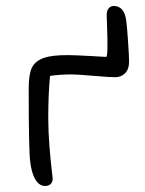

<svg xmlns="http://www.w3.org/2000/svg" viewBox="-20 -617 482 637"><path d="M129.9 0Q110.4 0 97.4 -21.2Q84.5 -42.5 80.1 -82Q75.2 -118.7 75.2 -321.8Q75.2 -370.6 85.7 -392.3Q96.2 -414.1 125 -424.8Q151.4 -434.1 203.1 -434.1Q229 -434.1 279.8 -431.2Q330.6 -428.2 332 -428.2Q335.9 -428.2 336.4 -456.1Q336.9 -483.9 335.4 -523.9Q334 -564 334 -566.9Q334 -581.1 340.3 -589.1Q346.7 -597.2 356.9 -597.2Q392.6 -597.2 398.9 -547.9Q401.4 -529.8 404.8 -480Q408.2 -430.2 408.2 -413.1Q408.2 -387.2 395 -374Q381.8 -360.8 361.8 -360.8Q344.2 -360.8 289.3 -365.5Q234.4 -370.1 219.2 -370.1Q179.7 -370.1 146 -365.2Q140.1 -306.6 140.1 -226.1Q140.1 -182.1 143.8 -135Q147.5 -87.9 151.1 -57.6Q154.8 -27.3 154.8 -24.9Q154.8 -12.7 147.9 -6.3Q141.1 0 129.9 0Z"/></svg>

Font: Shantell Sans Irregular Bouncy
Style: Regular
Weight: 300
Designer: Stephen Nixon, Anya Danilova, Shantell Martin
Foundry: Arrow Type
Version: Version 1.006;[9816181b4]